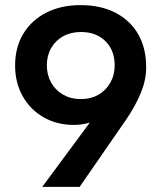

<svg xmlns="http://www.w3.org/2000/svg" viewBox="-20 -730 640 750"><path d="M145 0 367 -300 417 -304Q385 -272 347.5 -257Q310 -242 269 -242Q202 -242 150 -272Q98 -302 68.5 -354.5Q39 -407 39 -474Q39 -546 71.5 -599Q104 -652 161.5 -681Q219 -710 294 -710Q374 -710 431.5 -680Q489 -650 520 -596Q551 -542 551 -467Q551 -418 530.5 -368Q510 -318 475 -266L291 0ZM295 -343Q335 -343 364.5 -360Q394 -377 411 -407Q428 -437 428 -475Q428 -533 392 -569Q356 -605 296 -605Q257 -605 227 -588.5Q197 -572 180 -542.5Q163 -513 163 -475Q163 -437 180 -407Q197 -377 227 -360Q257 -343 295 -343Z"/></svg>

Font: SUSE SemiBold
Style: Regular
Weight: 600
Designer: Rene Bieder
Foundry: SUSE
Version: Version 1.000